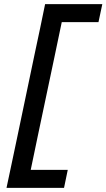

<svg xmlns="http://www.w3.org/2000/svg" viewBox="-20 -789 514 928"><path d="M11.5 119Q24 60.5 35.5 5.8Q47 -49 61 -115L148 -530.5Q162.5 -598 174.2 -653.8Q186 -709.5 198 -769H474.5L456 -682H278.5Q270 -642 261.5 -601Q253 -560 243 -512.5L163 -133.5Q153.5 -87 145 -47Q136.5 -7 128.5 32H307.5L289.5 119Z"/></svg>

Font: Commissioner Medium
Style: Italic
Weight: 500
Italic angle: -12°
Designer: Kostas Bartsokas
Foundry: Kostas Bartsokas
Version: Version 1.000; ttfautohint (v1.8.3)